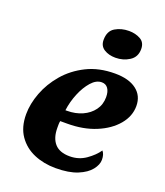

<svg xmlns="http://www.w3.org/2000/svg" viewBox="-143 -870 838 977"><g transform="rotate(20 276.0 -382.0)"><path d="M273 10Q209 10 156 -12.5Q103 -35 71 -81Q39 -127 39 -197Q39 -253 62 -314Q85 -375 130 -427.5Q175 -480 241 -513Q307 -546 394 -546Q469 -546 510.5 -514.5Q552 -483 552 -427Q552 -372 513 -325.5Q474 -279 406.5 -251Q339 -223 252 -223H214Q212 -213 212 -203.5Q212 -194 212 -186Q212 -131 238.5 -101Q265 -71 320 -71Q369 -71 407.5 -98Q446 -125 467 -156Q481 -140 481 -110Q481 -84 459 -56Q437 -28 391 -9Q345 10 273 10ZM228 -284Q274 -284 311 -300.5Q348 -317 370 -347Q392 -377 392 -417Q392 -447 380 -464Q368 -481 346 -481Q316 -481 289.5 -451Q263 -421 244.5 -376Q226 -331 220 -284ZM367 -622Q331 -622 305.5 -638Q280 -654 280 -687Q280 -735 312.5 -754.5Q345 -774 387 -774Q422 -774 449 -759Q476 -744 476 -708Q476 -665 442.5 -643.5Q409 -622 367 -622Z"/></g></svg>

Font: Noto Serif ExtraBold
Style: Italic
Weight: 800
Italic angle: -12°
Designer: Monotype Design Team
Foundry: Monotype Imaging Inc.
Version: Version 2.013